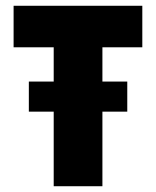

<svg xmlns="http://www.w3.org/2000/svg" viewBox="-20 -645 540 665"><path d="M166 0V-258.3H79.9V-362.5H166V-481.2H27.1V-625H472.9V-481.2H334.7V-362.5H420.8V-258.3H334.7V0Z"/></svg>

Font: Afacad Flux ExtraBold
Style: Regular
Weight: 800
Designer: Kristian Moeller
Foundry: Dicotype
Version: Version 1.100